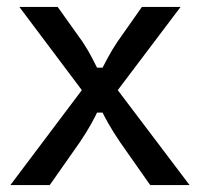

<svg xmlns="http://www.w3.org/2000/svg" viewBox="-20 -536 579 556"><path d="M277 -210H261Q258 -203 245 -179Q232 -155 211 -124L124 0H10L217 -275L36 -516H147L219 -415Q235 -391 246.5 -368.5Q258 -346 261 -340H277Q280 -346 292 -368.5Q304 -391 320 -415L391 -516H503L321 -275L529 0H415L328 -124Q307 -155 293.5 -179Q280 -203 277 -210Z"/></svg>

Font: Voces
Style: Regular
Weight: 400
Designer: Ana Paula Megda, Pablo Ugerman
Foundry: Ana Paula Megda, Pablo Ugerman
Version: Version 1.100